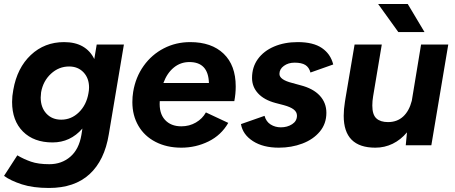

<svg xmlns="http://www.w3.org/2000/svg" viewBox="-32 -721 2260 953"><path d="M-12 152 54 50Q86 69 122 81.5Q158 94 213 94Q274 94 317 57Q360 20 372 -51L377 -83Q317 -14 229 -14Q136 -14 82 -68Q28 -122 28 -215Q28 -244 34 -275Q53 -384 121 -448Q189 -512 286 -512Q341 -512 378.5 -490.5Q416 -469 436 -428L448 -500H583L508 -54Q487 75 412.5 143.5Q338 212 211 212Q132 212 76.5 194Q21 176 -12 152ZM170 -237Q170 -188 198 -157.5Q226 -127 272 -127Q322 -127 359.5 -163.5Q397 -200 407 -258Q410 -273 410 -287Q410 -333 382.5 -362Q355 -391 311 -391Q260 -391 221 -355Q182 -319 172 -263Q170 -245 170 -237Z M625 -214Q625 -241 629 -265Q641 -338 681 -394Q721 -450 781 -481Q841 -512 912 -512Q1018 -512 1078 -454.5Q1138 -397 1138 -292Q1138 -255 1131 -219H761Q757 -159 786.5 -126.5Q816 -94 868 -94Q908 -94 940.5 -113Q973 -132 990 -163L1101 -111Q1066 -50 1003 -19Q940 12 868 12Q796 12 740.5 -16.5Q685 -45 655 -96.5Q625 -148 625 -214ZM1005 -309Q1002 -413 908 -413Q864 -413 830.5 -385.5Q797 -358 779 -309Z M1164 -105 1281 -146Q1289 -117 1311.5 -103Q1334 -89 1362 -89Q1394 -89 1418 -104.5Q1442 -120 1442 -147Q1442 -165 1426 -177.5Q1410 -190 1377 -199L1335 -210Q1279 -225 1249 -257.5Q1219 -290 1219 -334Q1219 -388 1248 -428Q1277 -468 1328.5 -490Q1380 -512 1446 -512Q1523 -512 1566 -482.5Q1609 -453 1622 -401L1509 -361Q1502 -387 1483.5 -398.5Q1465 -410 1430 -410Q1399 -410 1377 -394Q1355 -378 1355 -354Q1355 -325 1419 -309L1459 -298Q1522 -282 1555 -246.5Q1588 -211 1588 -161Q1588 -107 1555.5 -68Q1523 -29 1469 -8.5Q1415 12 1352 12Q1274 12 1223.5 -20.5Q1173 -53 1164 -105Z M1988 -64Q1957 -27 1917 -7.5Q1877 12 1831 12Q1674 12 1674 -146Q1674 -178 1680 -215L1683 -234L1728 -500H1863L1820 -243Q1816 -220 1816 -197Q1816 -152 1836 -133.5Q1856 -115 1894 -115Q1939 -115 1969 -142.5Q1999 -170 2012 -221L2058 -500H2193L2109 0H1982ZM1845 -701H1992L2075 -562H1945Z"/></svg>

Font: Oak Sans
Style: Bold Italic
Weight: 700
Italic angle: -9.5°
Foundry: Erik Kennedy, Walven
Version: Version 1.000